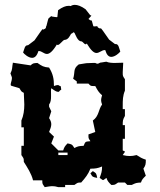

<svg xmlns="http://www.w3.org/2000/svg" viewBox="-20 -775 660 790"><path d="M475 -563C469 -578 469 -594 455 -594C454 -594 455 -593 454 -593L429 -612C407 -643 397 -659 394 -659C393 -659 393 -659 393 -657C382 -661 381 -664 381 -666V-667C381 -668 366 -665 364 -667C358 -689 358 -691 356 -691H354C352 -691 350 -692 344 -697C344 -697 357 -711 356 -711C354 -711 352 -712 350 -714L332 -737C314 -750 299 -755 288 -755C281 -755 275 -753 271 -750C268 -751 265 -751 262 -751C251 -751 237 -746 219 -733L216 -705C214 -703 196 -707 194 -707C193 -707 192 -708 191 -709C174 -693 182 -708 171 -668C169 -666 169 -664 169 -663V-662C169 -660 168 -657 157 -653C157 -655 157 -655 156 -655C153 -655 144 -640 122 -609L97 -590C96 -590 96 -589 95 -589C81 -589 81 -574 75 -559C79 -553 97 -537 112 -537C123 -537 132 -545 138 -565H140C152 -565 161 -553 173 -553C183 -553 196 -562 214 -592C215 -590 216 -590 218 -590C226 -590 239 -611 246 -611C261 -611 269 -630 273 -637L274 -636C276 -638 280 -639 282 -643C283 -641 284 -641 285 -640L286 -641C290 -634 299 -605 314 -605C322 -605 330 -585 337 -596C355 -566 367 -557 377 -557C389 -557 399 -569 411 -569H413C419 -549 427 -541 438 -541C453 -541 471 -557 475 -563ZM362 -71 352 -62C361 -46 361 -47 380 -43C376 -61 378 -61 362 -71ZM220 -147H258V-137H220ZM33 -517C29 -497 32 -490 23 -473L27 -462C29 -459 29 -456 29 -453C29 -444 24 -434 24 -428C24 -425 24 -423 27 -422L60 -412C69 -397 67 -399 78 -393C78 -377 80 -361 80 -345C80 -322 77 -299 68 -279V-251H78V-175H68V-137C77 -123 78 -126 78 -109C93 -85 109 -61 116 -33H154C154 -16 155 -19 164 -5C177 -7 186 -9 196 -9C203 -9 210 -8 220 -5H248V-14H286C300 -23 297 -24 314 -24C331 -43 343 -58 352 -81C371 -81 381 -82 400 -90C400 -70 397 -62 390 -43C399 -37 402 -34 404 -34C406 -34 409 -37 418 -43C422 -30 427 -25 438 -14C455 -14 452 -15 466 -24H494L504 -14H522C538 -22 541 -23 560 -24C564 -37 569 -41 580 -52L570 -81C579 -94 580 -99 580 -118C564 -123 556 -128 542 -137C531 -134 522 -133 514 -133C506 -133 496 -134 485 -137C494 -153 500 -149 485 -156V-204H494V-260H485C485 -278 485 -282 494 -298V-326H485V-340C485 -362 485 -381 494 -402V-449C485 -463 485 -461 485 -478L487 -517C477 -517 464 -516 452 -516C440 -516 427 -517 418 -521C412 -521 402 -518 398 -518C386 -518 386 -508 372 -516H362L335 -515L304 -510C279 -491 290 -479 281 -451L296 -440V-431H344C352 -422 353 -421 364 -421H372C381 -404 386 -395 400 -383C397 -373 396 -368 396 -363C396 -358 397 -353 400 -345C384 -323 388 -298 362 -279L372 -232L344 -222C344 -205 343 -208 352 -194C331 -192 332 -194 324 -175C305 -174 302 -174 286 -166C276 -182 276 -181 258 -185C247 -174 244 -169 240 -156H220L191 -185L202 -213L182 -232C187 -244 191 -254 191 -264C191 -272 188 -280 182 -289L191 -317L182 -336V-345C189 -354 190 -366 190 -379V-388C190 -396 189 -404 191 -412C205 -402 212 -397 220 -397C225 -397 223 -402 232 -406L230 -420C220 -423 223 -425 218 -425C213 -425 210 -424 202 -421C202 -451 198 -471 182 -497C159 -499 153 -503 134 -516C118 -515 115 -515 106 -506Z"/></svg>

Font: GNUTypewriter
Style: Standard
Weight: 400
Version: Version 001.000